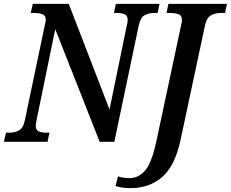

<svg xmlns="http://www.w3.org/2000/svg" viewBox="-36 -734 1195 994"><path d="M-16 0H210L220 -47H205Q182 -47 165.5 -53.5Q149 -60 149 -83Q149 -89 154 -116L250 -583L480 0H556L682 -601Q691 -644 713 -655.5Q735 -667 762 -667H780L790 -714H564L554 -667H570Q592 -667 608.5 -660.5Q625 -654 625 -631Q625 -617 620 -600L531 -167L320 -714H134L123 -667H141Q166 -667 183.5 -660.5Q201 -654 201 -631Q201 -625 199 -617.5Q197 -610 195 -599L93 -113Q84 -70 61.5 -58.5Q39 -47 13 -47H-5ZM640 240Q737 240 803 183Q869 126 898 -6L1025 -601Q1033 -642 1056 -654.5Q1079 -667 1108 -667H1129L1139 -714H836L826 -667H846Q870 -667 888 -660.5Q906 -654 906 -631Q906 -621 902 -605L774 -5Q750 108 716 148Q682 188 635 188Q621 188 604 186Q587 184 575 179L562 229Q579 234 597 237Q615 240 640 240Z"/></svg>

Font: Noto Serif SemiCondensed Semi
Style: Italic
Weight: 600
Width: 4
Italic angle: -12°
Designer: Monotype Design Team
Foundry: Monotype Imaging Inc.
Version: Version 1.901